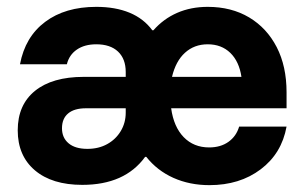

<svg xmlns="http://www.w3.org/2000/svg" viewBox="-20 -530 898 560"><path d="M590.8 10Q533.3 10 485.8 -11.2Q438.3 -32.5 406.7 -72.5H403.3Q344.2 9.2 220 9.2Q131.7 9.2 81.7 -33.3Q31.7 -75.8 31.7 -150Q31.7 -224.2 82.1 -265Q132.5 -305.8 224.2 -305.8H346.7V-320Q346.7 -358.3 324.2 -379.6Q301.7 -400.8 260.8 -400.8Q226.7 -400.8 204.2 -385.4Q181.7 -370 175 -342.5H38.3Q53.3 -422.5 111.7 -466.2Q170 -510 260.8 -510Q316.7 -510 357.9 -492.9Q399.2 -475.8 424.2 -441.7H427.5Q456.7 -475 496.7 -492.5Q536.7 -510 585.8 -510Q655 -510 706.7 -479.2Q758.3 -448.3 787.1 -392.5Q815.8 -336.7 815.8 -260.8V-214.2H479.2Q486.7 -160 515.8 -130Q545 -100 590 -100Q623.3 -100 646.2 -116.2Q669.2 -132.5 677.5 -160.8H815.8Q801.7 -82.5 740.4 -36.2Q679.2 10 590.8 10ZM235 -95.8Q267.5 -95.8 292.5 -109.6Q317.5 -123.3 332.1 -147.5Q346.7 -171.7 346.7 -201.7V-214.2H230.8Q196.7 -214.2 178.8 -199.2Q160.8 -184.2 160.8 -155.8Q160.8 -128.3 180 -112.1Q199.2 -95.8 235 -95.8ZM481.7 -305.8H684.2Q677.5 -350.8 651.7 -375.8Q625.8 -400.8 585.8 -400.8Q546.7 -400.8 519.6 -376.2Q492.5 -351.7 481.7 -305.8Z"/></svg>

Font: Funnel Sans Light
Style: Bold
Weight: 700
Version: Version 1.000